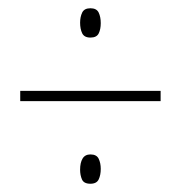

<svg xmlns="http://www.w3.org/2000/svg" viewBox="-20 -585 439 465"><path d="M199 -494Q184 -494 179 -504.5Q174 -515 174 -530Q174 -544 179 -554.5Q184 -565 199 -565Q214 -565 219 -554.5Q224 -544 224 -529Q224 -514 219 -504Q214 -494 199 -494ZM29 -340V-365H369V-340ZM199 -140Q183 -140 178.5 -150.5Q174 -161 174 -174Q174 -191 180 -201Q186 -211 199 -211Q214 -211 219 -200.5Q224 -190 224 -176Q224 -161 219 -150.5Q214 -140 199 -140Z"/></svg>

Font: Noto Sans Gujarati ExtraCondensed Thin
Style: Regular
Weight: 100
Width: 2
Designer: Jelle Bosma - Monotype Design Team, Universal Thirst
Foundry: Monotype Imaging Inc.
Version: Version 2.106; ttfautohint (v1.8.4.7-5d5b)